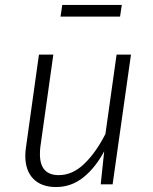

<svg xmlns="http://www.w3.org/2000/svg" viewBox="-20 -743 617 774"><path d="M82 -115Q82 -132 85 -151L137 -523H195L143 -153Q141 -141 141 -121Q141 -37 217 -37Q272 -37 319.5 -82.5Q367 -128 405 -203L450 -523H508L434 0H386L400 -133Q364 -66 315.5 -27.5Q267 11 206 11Q147 11 114.5 -22Q82 -55 82 -115ZM224 -676 231 -723H471L464 -676Z"/></svg>

Font: Fira Sans Light
Style: Italic
Weight: 300
Italic angle: -8°
Designer: bBox Type GmbH & Carrois Corporate GbR & Edenspiekermann AG
Foundry: bBox Type GmbH & Carrois Corporate GbR & Edenspiekermann AG
Version: Version 4.301